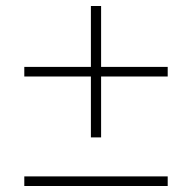

<svg xmlns="http://www.w3.org/2000/svg" viewBox="-20 -620 640 640"><path d="M283 -162V-365H61V-397H283V-600H317V-397H539V-365H317V-162ZM61 0V-32H539V0Z"/></svg>

Font: Mona Sans ExtraLight
Style: Regular
Weight: 200
Designer: Deni Anggara
Foundry: GitHub
Version: Version 2.000